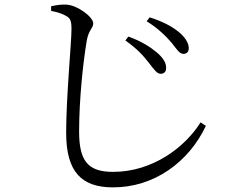

<svg xmlns="http://www.w3.org/2000/svg" viewBox="-20 -767 1040 830"><path d="M623 -496C645 -468 658 -448 674 -448C688 -448 698 -456 698 -471C700 -493 686 -517 657 -541C631 -563 591 -589 535 -609L522 -592C573 -556 599 -527 623 -496ZM722 -582C745 -553 756 -534 773 -534C787 -534 796 -543 796 -558C796 -582 780 -607 750 -631C725 -651 685 -674 627 -692L614 -675C663 -645 697 -611 722 -582ZM201 -720C227 -715 251 -707 266 -698C284 -688 289 -677 289 -641C289 -583 266 -348 266 -193C266 -22 334 43 469 43C646 43 796 -66 870 -223L847 -238C781 -132 641 -24 469 -24C359 -24 322 -72 322 -199C322 -335 339 -497 355 -591C363 -638 383 -645 383 -666C383 -694 314 -745 267 -747C249 -748 228 -746 201 -740Z"/></svg>

Font: Harano Aji Mincho K1
Style: Regular
Weight: 400
Foundry: Masamichi Hosoda
Version: HaranoAjiMinchoK1-Regular version 20230610;ttx 4.39.4